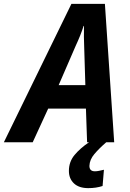

<svg xmlns="http://www.w3.org/2000/svg" viewBox="-81 -735 671 992"><path d="M-61 0 288 -715H461L509 0H369L363 -174H168L88 0ZM222 -295H360L354 -491Q353 -519 352.5 -546Q352 -573 353 -601H351Q343 -576 333 -551Q323 -526 310 -498ZM375 237Q327 237 301 212.5Q275 188 275 148Q275 101 304 66Q333 31 379 0H468Q431 32 406.5 61Q382 90 381 122Q381 150 409 150Q420 150 431.5 147.5Q443 145 456 142L449 226Q416 237 375 237Z"/></svg>

Font: Noto Sans SemiCondensed
Style: Bold Italic
Weight: 700
Width: 4
Italic angle: -12°
Designer: Monotype Design Team
Foundry: Monotype Imaging Inc.
Version: Version 2.013; ttfautohint (v1.8.4.7-5d5b)